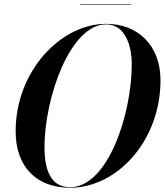

<svg xmlns="http://www.w3.org/2000/svg" viewBox="-20 -872 774 902"><path d="M357 -852.5V-850H597V-852.5ZM309 10C531.5 10 734 -212 734 -495C734 -658 629 -760 478.5 -760C265.5 -760 53.5 -538 53.5 -255C53.5 -92 148 10 309 10ZM478.5 -757.5C570 -757.5 599 -654.5 599 -570C599 -338 488 7.5 309 7.5C217.5 7.5 189 -75.5 189 -180C189 -412 309.5 -757.5 478.5 -757.5Z"/></svg>

Font: Bodoni* 72pt Medium
Style: Italic
Weight: 500
Italic angle: -13°
Version: Version 2.3